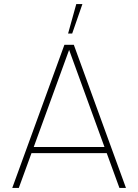

<svg xmlns="http://www.w3.org/2000/svg" viewBox="-20 -919 676 939"><path d="M295 -700H341L596 0H564L502 -170H134L72 0H40ZM145 -200H491L318 -675ZM313 -755 353 -899H383L333 -755Z"/></svg>

Font: Urbanist Thin
Style: Regular
Weight: 100
Designer: Corey Hu
Foundry: Corey Hu
Version: Version 1.330; ttfautohint (v1.8.4.7-5d5b)